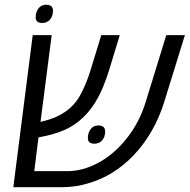

<svg xmlns="http://www.w3.org/2000/svg" viewBox="-20 -776 787 796"><path d="M35.2 0 115.7 -630.4H194.3L147.9 -270.5Q186 -279.8 210.2 -290.3Q234.4 -300.8 257.3 -317.4Q293 -343.8 315.9 -387.7Q338.9 -431.6 354.5 -482.4L399.9 -630.4H476.6L431.6 -482.9Q410.6 -416 385.7 -370.1Q360.8 -324.2 325.7 -290Q290 -255.4 244.9 -236.1Q199.7 -216.8 139.6 -206.5L122.1 -66.4H258.3Q323.7 -66.4 387.9 -101.3Q452.1 -136.2 502 -198.2Q557.6 -265.6 585 -356.4L669.4 -630.4H746.6L661.6 -355.5Q620.6 -223.1 532.7 -130.9Q451.7 -46.9 347.7 -16.6Q294.9 0 238.8 0ZM371.6 -180.2Q344.2 -180.2 344.2 -203.6Q344.2 -225.1 355.7 -240.5Q367.2 -255.9 387.7 -255.9Q416 -255.9 416 -231Q416 -209 403.8 -194.6Q391.6 -180.2 371.6 -180.2ZM155.3 -680.7Q127.9 -680.7 127.9 -704.1Q127.9 -725.6 139.4 -741Q150.9 -756.3 171.4 -756.3Q199.7 -756.3 199.7 -731.4Q199.7 -709.5 187.5 -695.1Q175.3 -680.7 155.3 -680.7Z"/></svg>

Font: Open Sans
Style: Italic
Weight: 400
Italic angle: -12°
Designer: Monotype Design Team
Foundry: Monotype Imaging Inc.
Version: Version 3.000; ttfautohint (v1.8.4)